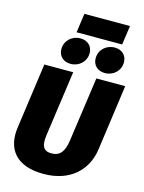

<svg xmlns="http://www.w3.org/2000/svg" viewBox="-158 -1188 975 1298"><g transform="rotate(15 329.5 -538.5)"><path d="M566 -963 585 -1097H266L247 -963ZM262 -746C322 -746 369 -790 369 -849C369 -896 336 -930 284 -930C224 -930 177 -886 177 -827C177 -780 210 -746 262 -746ZM502 -746C562 -746 609 -790 609 -849C609 -896 576 -930 524 -930C464 -930 417 -886 417 -827C417 -780 450 -746 502 -746ZM659 -696H457L393 -243C382 -166 354 -128 294 -128C236 -128 220 -164 231 -241L295 -696H93L29 -237C8 -85 85 20 278 20C469 20 575 -93 595 -235Z"/></g></svg>

Font: Fira Sans Heavy
Style: Italic
Weight: 900
Italic angle: -8°
Designer: bBox Type GmbH & Carrois Corporate GbR & Edenspiekermann AG
Foundry: bBox Type GmbH & Carrois Corporate GbR & Edenspiekermann AG
Version: Version 4.301;PS 004.301;hotconv 1.0.88;makeotf.lib2.5.64775